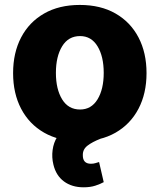

<svg xmlns="http://www.w3.org/2000/svg" viewBox="-20 -573 659 793"><path d="M309.7 10.3Q224.1 10.3 162.3 -25Q100.5 -60.4 67.3 -123.8Q34.1 -187.1 34.1 -271Q34.1 -355.1 67.3 -418.5Q100.5 -481.9 162.3 -517.2Q224.1 -552.6 309.7 -552.6Q395.6 -552.6 457.2 -517.2Q518.8 -481.9 552 -418.5Q585.2 -355.1 585.2 -271Q585.2 -187.1 552 -123.8Q518.8 -60.4 457.2 -25Q395.6 10.3 309.7 10.3ZM310.7 -120.7Q357.2 -120.7 382.8 -162.6Q408.4 -204.5 408.4 -272Q408.4 -339.8 382.8 -381.9Q357.2 -424 310.7 -424Q262.4 -424 236.7 -381.9Q210.9 -339.8 210.9 -272Q210.9 -204.5 236.7 -162.6Q262.4 -120.7 310.7 -120.7ZM325.3 200.6Q277 200.6 244.1 176.3Q211.3 152 200.6 106.9Q193.2 77.1 197.3 46.5Q201.3 16 216.8 -8.5Q232.2 -33 258.2 -44.7L395.2 0Q361.5 13.1 341.6 28.4Q321.7 43.7 322.1 67.1Q321.4 103.3 355.5 103.3Q366.1 103.3 374.3 100.7Q382.5 98 389.2 96.2L408.4 179.3Q394.9 186.8 374.1 193.7Q353.3 200.6 325.3 200.6Z"/></svg>

Font: Inter UI Extra Bold
Style: Regular
Weight: 800
Designer: Rasmus Andersson
Foundry: rsms
Version: 3.2;8d6f07862